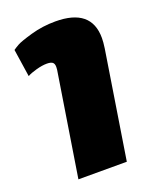

<svg xmlns="http://www.w3.org/2000/svg" viewBox="-133 -589 716 870"><g transform="rotate(-20 225.0 -154.0)"><path d="M21.7 -450Q30.8 -456.7 47.5 -466.2Q64.2 -475.8 120.8 -492.1Q177.5 -508.3 239.2 -508.3Q412.5 -508.3 412.5 -365.8Q412.5 -345.8 408.3 -316.7L326.7 200H93.3L172.5 -300Q173.3 -305 173.3 -313.3Q173.3 -329.2 165 -335.4Q156.7 -341.7 137.5 -341.7Q115.8 -341.7 86.7 -333.8Q57.5 -325.8 41.7 -316.7Z"/></g></svg>

Font: BoonTook
Style: Italic
Weight: 400
Italic angle: -9°
Designer: Sungsit Sawaiwan
Foundry: FontUni
Version: Version 3.0